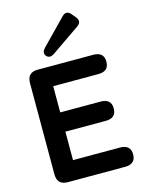

<svg xmlns="http://www.w3.org/2000/svg" viewBox="-142 -1070 872 1154"><g transform="rotate(-15 294.0 -493.0)"><path d="M133 0Q67 0 67 -66V-634Q67 -700 133 -700H478Q544 -700 544 -640Q544 -580 478 -580H197V-417H448Q514 -417 514 -357Q514 -297 448 -297H197V-120H489Q555 -120 555 -60Q555 0 489 0ZM252 -767Q221 -746 202 -768Q184 -789 210 -817L360 -971Q389 -1001 416 -969L436 -945Q463 -913 429 -889Z"/></g></svg>

Font: Zen Maru Gothic Black
Style: Regular
Weight: 900
Designer: Yoshimichi Ohira
Foundry: Positype
Version: Version 1.001